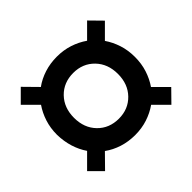

<svg xmlns="http://www.w3.org/2000/svg" viewBox="-126 -715 831 831"><g transform="rotate(-45 289.5 -300.0)"><path d="M87 -42 32 -97 94 -159Q74 -188 63 -223.5Q52 -259 51 -300Q51 -341 62.5 -376.5Q74 -412 94 -441L32 -503L87 -558L148 -496Q177 -517 213 -528.5Q249 -540 290 -540Q330 -540 365.5 -528.5Q401 -517 431 -496L493 -558L547 -503L485 -441Q505 -412 516.5 -376.5Q528 -341 528 -300Q528 -259 516.5 -223.5Q505 -188 485 -159L547 -97L493 -42L431 -104Q401 -83 365.5 -71.5Q330 -60 290 -60Q249 -60 213 -71.5Q177 -83 148 -104ZM155 -300Q155 -238 193 -199Q231 -160 290 -160Q348 -160 386 -199Q424 -238 424 -300Q424 -362 386 -401Q348 -440 290 -440Q231 -440 193 -401Q155 -362 155 -300Z"/></g></svg>

Font: Jost* Medium
Style: Regular
Weight: 500
Version: Version 3.7